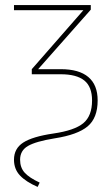

<svg xmlns="http://www.w3.org/2000/svg" viewBox="-20 -539 439 755"><path d="M35 89Q35 45 71.5 21.5Q108 -2 190 -14Q273 -26 307.5 -54.5Q342 -83 342 -144Q342 -198 311.5 -222.5Q281 -247 219 -247H105V-267L308 -499H35V-519H337V-501L130 -267H219Q291 -267 327.5 -236Q364 -205 364 -144Q364 -75 324.5 -42Q285 -9 195 5Q121 17 90 35Q59 53 59 89Q59 120 77 140Q95 160 136 179L128 196Q82 176 58.5 151Q35 126 35 89Z"/></svg>

Font: Fira Sans Condensed Thin
Style: Regular
Weight: 250
Width: 3
Designer: Carrois Corporate & Edenspiekermann AG
Foundry: Carrois Corporate GbR & Edenspiekermann AG
Version: Version 4.203